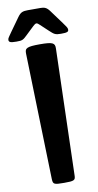

<svg xmlns="http://www.w3.org/2000/svg" viewBox="-137 -1080 576 1126"><g transform="rotate(-10 151.0 -517.0)"><path d="M61 -784.7Q60.5 -797.4 63.5 -805.2Q66.4 -813 75.9 -817.4Q85.4 -821.8 103 -823.5Q120.6 -825.2 149.9 -825.2Q178.7 -825.2 196.3 -823.5Q213.9 -821.8 223.4 -817.4Q232.9 -813 236.1 -805.2Q239.3 -797.4 238.8 -784.7L217.3 -33.2Q217.3 -22 215.1 -15.4Q212.9 -8.8 205.8 -5.4Q198.7 -2 185.5 -1Q172.4 0 149.9 0Q127.4 0 114 -1Q100.6 -2 93.8 -5.4Q86.9 -8.8 84.7 -15.4Q82.5 -22 82 -33.2ZM18.1 -864.3Q-8.8 -864.3 -18.1 -868.2Q-27.3 -872.1 -27.3 -881.8Q-27.3 -889.6 -21 -898.7Q-14.6 -907.7 -2.9 -924.8L53.7 -1003.9Q61 -1014.2 67.6 -1020.3Q74.2 -1026.4 81.3 -1029.3Q88.4 -1032.2 96.4 -1033.2Q104.5 -1034.2 114.7 -1034.2H190.4Q198.7 -1034.2 205.6 -1033.2Q212.4 -1032.2 219 -1029.3Q225.6 -1026.4 232.2 -1020.3Q238.8 -1014.2 246.1 -1003.9L304.2 -924.8Q316.4 -907.7 322.5 -898.7Q328.6 -889.6 328.6 -881.8Q328.6 -877 327.1 -873.8Q325.7 -870.6 320.8 -868.4Q315.9 -866.2 307.1 -865.2Q298.3 -864.3 283.2 -864.3Q270.5 -864.3 262 -865.5Q253.4 -866.7 246.6 -870.1Q239.7 -873.5 232.7 -879.4Q225.6 -885.3 215.8 -894.5L170.9 -936.5Q164.6 -942.9 159.9 -946Q155.3 -949.2 150.9 -949.2Q146.5 -949.2 141.6 -945.8Q136.7 -942.4 129.9 -936L86.4 -894.5Q76.2 -884.8 69.6 -878.9Q63 -873 56.2 -869.6Q49.3 -866.2 40.5 -865.2Q31.7 -864.3 18.1 -864.3Z"/></g></svg>

Font: Denk One
Style: Regular
Weight: 400
Designer: Irina Smirnova
Foundry: Irina Smirnova
Version: Version 1.002